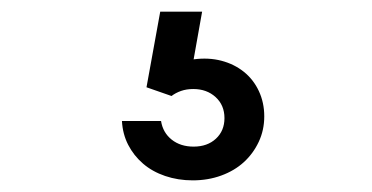

<svg xmlns="http://www.w3.org/2000/svg" viewBox="-20 -49 640 330"><path d="M256.8 159H189.6Q190.8 181.4 200.3 199.9Q209.8 218.4 225.8 232.2Q241.8 246 263.9 253.5Q286 261 311.2 261Q337.6 261 360.3 252.7Q383 244.4 399.1 229.7Q415.2 215 424.7 194.8Q434.2 174.6 434.2 151Q434.2 127.4 424.9 107.5Q415.6 87.6 399.1 74.4Q382.6 61.2 360.6 55.4Q338.6 49.6 312.8 53L327.4 -29H255.4L231.8 101L274.8 116Q281.8 110.6 291.2 107.3Q300.6 104 312.2 104Q335.4 104 350.6 117.9Q365.8 131.8 365.8 154Q365.8 175.8 351.1 189.4Q336.4 203 312.8 203Q290.2 203 275.1 191Q260 179 256.8 159Z"/></svg>

Font: CommitMonoV143 ExtLt
Style: Regular
Weight: 200
Monospace: yes
Designer: Eigil Nikolajsen
Foundry: Eigil Nikolajsen
Version: Version 1.143